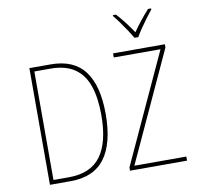

<svg xmlns="http://www.w3.org/2000/svg" viewBox="-97 -1049 1254 1157"><g transform="rotate(-10 530.0 -470.5)"><path d="M772 -784Q759 -806 740.5 -834Q722 -862 702.5 -889Q683 -916 667 -935V-941H686Q711 -914 737 -880Q763 -846 783 -816Q803 -846 829 -878.5Q855 -911 882 -941H901V-935Q884 -914 864 -887Q844 -860 825.5 -833Q807 -806 795 -784ZM116 0V-714H246Q387 -714 454 -625Q521 -536 521 -362Q521 -184 453 -92Q385 0 243 0ZM236 -25Q370 -25 432 -109.5Q494 -194 494 -361Q494 -466 469 -539Q444 -612 388 -650.5Q332 -689 240 -689H142V-25ZM606 0V-20L914 -689H628V-714H945V-694L637 -25H955V0Z"/></g></svg>

Font: Noto Sans Mono Condensed Thin
Style: Regular
Weight: 100
Width: 3
Designer: Monotype Design Team
Foundry: Monotype Imaging Inc.
Version: Version 2.014; ttfautohint (v1.8.4.7-5d5b)